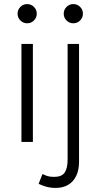

<svg xmlns="http://www.w3.org/2000/svg" viewBox="-20 -695 492 940"><path d="M85 0V-480H141V0ZM113 -581Q93.5 -581 79.8 -594.8Q66 -608.5 66 -628Q66 -647.5 79.8 -661.2Q93.5 -675 113 -675Q132.5 -675 146.2 -661.2Q160 -647.5 160 -628Q160 -608.5 146.2 -594.8Q132.5 -581 113 -581ZM253 225Q227 225 205.5 218.8Q184 212.5 169 205L188 157Q200 163 212.5 167Q225 171 245 171Q282.5 171 296.8 149.5Q311 128 311 87V-480H367V97Q367 137.5 353.2 166Q339.5 194.5 314 209.8Q288.5 225 253 225ZM339 -581Q319.5 -581 305.8 -594.8Q292 -608.5 292 -628Q292 -647.5 305.8 -661.2Q319.5 -675 339 -675Q358.5 -675 372.2 -661.2Q386 -647.5 386 -628Q386 -608.5 372.2 -594.8Q358.5 -581 339 -581Z"/></svg>

Font: Geologica Roman Thin
Style: Regular
Weight: 250
Designer: Sindre Bremnes, Frode Helland
Foundry: Monokrom Skriftforlag AS
Version: Version 1.010;gftools[0.9.28]